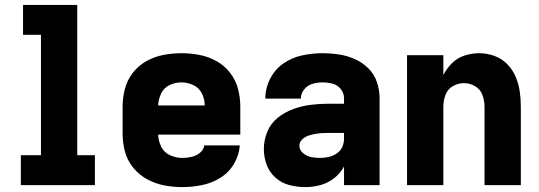

<svg xmlns="http://www.w3.org/2000/svg" viewBox="-20 -755 2200 783"><path d="M65 0H367V-122H295V-735H74V-613H147V-122H65Z M723 8Q763 8 803 0Q843 -8 878 -29.5Q913 -51 934 -86.5Q955 -122 958 -162H813Q811 -144 795 -131.5Q779 -119 760.5 -115Q742 -111 723 -111Q698 -111 673.5 -122Q649 -133 637.5 -156.5Q626 -180 625 -206H960V-320Q960 -357 950.5 -393Q941 -429 918 -458.5Q895 -488 862.5 -506Q830 -524 793.5 -531Q757 -538 720 -538Q683 -538 646.5 -531Q610 -524 577.5 -506Q545 -488 522 -458.5Q499 -429 489.5 -393Q480 -357 480 -320V-210Q480 -173 489.5 -137Q499 -101 523 -71.5Q547 -42 580 -24Q613 -6 649.5 1Q686 8 723 8ZM625 -325Q626 -350 637 -373.5Q648 -397 671.5 -408Q695 -419 720 -419Q745 -419 768.5 -408Q792 -397 803.5 -373.5Q815 -350 815 -325Z M1226 8Q1257 8 1287.5 -0.5Q1318 -9 1343 -28.5Q1368 -48 1383 -76V0H1528V-355Q1528 -388 1517 -420.5Q1506 -453 1481.5 -477Q1457 -501 1426 -514.5Q1395 -528 1361.5 -533Q1328 -538 1294 -538Q1253 -538 1211.5 -529Q1170 -520 1135.5 -496Q1101 -472 1081.5 -433.5Q1062 -395 1062 -353H1207Q1207 -374 1220.5 -390.5Q1234 -407 1254 -413Q1274 -419 1294 -419Q1315 -419 1335.5 -414Q1356 -409 1369.5 -392Q1383 -375 1383 -355V-332H1319Q1283 -332 1247 -327.5Q1211 -323 1176.5 -310.5Q1142 -298 1113 -275Q1084 -252 1070 -217.5Q1056 -183 1056 -147Q1056 -114 1067.5 -83Q1079 -52 1104 -30Q1129 -8 1161 0Q1193 8 1225 8ZM1285 -111Q1267 -111 1249 -114.5Q1231 -118 1216 -130.5Q1201 -143 1201 -161Q1201 -175 1211.5 -185.5Q1222 -196 1235.5 -201Q1249 -206 1263 -208.5Q1277 -211 1291 -212Q1305 -213 1319 -213H1383V-189Q1383 -171 1375.5 -155Q1368 -139 1353 -129Q1338 -119 1320.5 -115Q1303 -111 1285 -111Z M1640 0H1788V-320Q1788 -344 1796.5 -367.5Q1805 -391 1826.5 -403.5Q1848 -416 1872 -416Q1896 -416 1917.5 -403.5Q1939 -391 1947.5 -367.5Q1956 -344 1956 -320V0H2104V-320Q2104 -351 2099.5 -382.5Q2095 -414 2082.5 -443Q2070 -472 2047.5 -494.5Q2025 -517 1995 -527.5Q1965 -538 1934 -538Q1904 -538 1874.5 -528.5Q1845 -519 1823.5 -497.5Q1802 -476 1788 -449V-530H1640Z"/></svg>

Font: Iosevka Sparkle Heavy
Style: Regular
Weight: 900
Designer: Belleve Invis
Foundry: Belleve Invis
Version: Version 4.5.0; ttfautohint (v1.8.3)